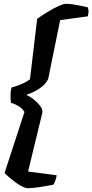

<svg xmlns="http://www.w3.org/2000/svg" viewBox="-20 -821 487 1012"><path d="M126 171Q113 171 90.5 158.5Q68 146 44.5 127Q21 108 4 91L109 -231Q97 -251 74.5 -263.5Q52 -276 38 -279Q35 -299 35.5 -321.5Q36 -344 41 -360Q58 -364 75 -370.5Q92 -377 108.5 -385Q125 -393 138 -403L176 -722Q200 -739 230 -757.5Q260 -776 287 -788.5Q314 -801 328 -801Q345 -801 364 -798Q383 -795 403.5 -791Q424 -787 442 -783Q444 -779 446 -768.5Q448 -758 443 -735L297 -715L234 -405Q220 -375 186.5 -353.5Q153 -332 123 -323L122 -319Q137 -313 156.5 -298Q176 -283 190 -265Q204 -247 204 -230L128 83L279 103Q275 123 270 135.5Q265 148 260 153Q232 158 193 164.5Q154 171 126 171Z"/></svg>

Font: Texturina Medium 12pt Black
Style: Italic
Weight: 900
Italic angle: -11°
Version: Version 1.002